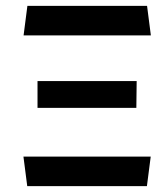

<svg xmlns="http://www.w3.org/2000/svg" viewBox="-20 -632 564 652"><path d="M60.1 -511.8 73 -612H479.4L492.3 -511.8ZM72.5 0 59.6 -100.2H491.8L478.9 0ZM107.4 -265.6V-356.8H444.1L443 -265.6Z"/></svg>

Font: Ancizar Sans Thin
Style: Regular
Weight: 100
Designer: Cesar Puertas, Viviana Monsalve, Julian Moncada, Julian Prieto, Jose Castro, Mariel Hernandez, Felipe Aragon, Sara Alarc
Version: Version 8.100